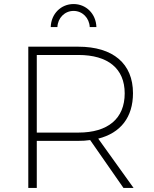

<svg xmlns="http://www.w3.org/2000/svg" viewBox="-20 -930 762 950"><path d="M344 -876C388 -876 422 -841 424 -796H457C455 -862 406 -910 344 -910C282 -910 233 -862 231 -796H264C266 -841 300 -876 344 -876ZM641 0 466 -244C577 -272 638 -350 638 -469C638 -615 540 -699 367 -699H120V0H162V-233H367C388 -233 407 -234 426 -237L591 0ZM162 -274V-658H368C514 -658 597 -591 597 -468C597 -343 514 -274 368 -274Z"/></svg>

Font: Montserrat ExtraLight
Style: Regular
Weight: 250
Designer: Julieta Ulanovsky
Foundry: Julieta Ulanovsky
Version: Version 4.000